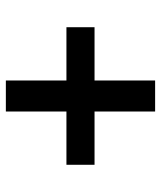

<svg xmlns="http://www.w3.org/2000/svg" viewBox="33 -689 550 656"><g transform="rotate(90 308.0 -361.0)"><path d="M255 -313H73V-409H255V-616H361V-409H543V-313H361V-106H255Z"/></g></svg>

Font: Poppins-tnum Medium
Style: Regular
Weight: 500
Designer: Ninad Kale (Devanagari), Jonny Pinhorn (Latin)
Foundry: Indian Type Foundry
Version: Version 4.004